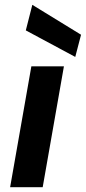

<svg xmlns="http://www.w3.org/2000/svg" viewBox="-20 -776 356 796"><path d="M22 0 110 -501H245L157 0ZM292 -540 87 -650 114 -756 316 -632Z"/></svg>

Font: DM Sans 18pt
Style: Bold Italic
Weight: 700
Italic angle: -10°
Designer: Colophon Foundry, Jonny Pinhorn
Foundry: Colophon Foundry
Version: Version 4.004;gftools[0.9.30]